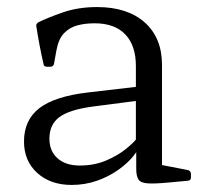

<svg xmlns="http://www.w3.org/2000/svg" viewBox="-20 -517 582 544"><path d="M183 7Q123 7 85.5 -27Q48 -61 48 -116Q48 -177 91.5 -210.5Q135 -244 229 -255L375 -272L373 -232L242 -215Q176 -206 148 -185Q120 -164 120 -124Q120 -89 143 -68.5Q166 -48 206 -48Q247 -48 280 -62Q313 -76 335.5 -94Q358 -112 367 -124L378 -111Q374 -95 358 -75Q342 -55 315.5 -36Q289 -17 255 -5Q221 7 183 7ZM365 -330Q365 -388 335 -419.5Q305 -451 248 -451Q221 -451 199 -445Q177 -439 161.5 -423Q146 -407 140 -375L133 -336Q131 -328 123 -328H112Q104 -328 103 -337Q97 -363 92 -389.5Q87 -416 83 -442Q81 -449 89 -454Q113 -466 157 -481.5Q201 -497 255 -497Q341 -497 390 -453.5Q439 -410 439 -333V-162H365ZM439 -162V-24L420 -53L513 -35Q521 -32 521 -24V-14Q521 -6 513 -5L459 0Q418 4 398 2.5Q378 1 372 -9Q366 -19 366 -38V-98L365 -105V-162Z"/></svg>

Font: Hahmlet Light
Style: Regular
Weight: 300
Designer: Minjoo Ham & Mark Frömberg
Foundry: hypertype
Version: Version 1.002